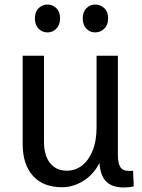

<svg xmlns="http://www.w3.org/2000/svg" viewBox="-20 -815 627 847"><path d="M418 -118H429Q402 -53 354 -21Q306 11 254 11Q171 11 125.5 -39Q80 -89 80 -180V-569H174V-190Q174 -129 201 -95.5Q228 -62 275 -62Q312 -62 341.5 -84.5Q371 -107 388.5 -150Q406 -193 406 -255V-569H500V-133Q500 -96 510.5 -78.5Q521 -61 550 -61Q554 -61 558 -61Q562 -61 567 -62L570 7Q558 10 546.5 11Q535 12 525 12Q471 12 444.5 -18.5Q418 -49 418 -118ZM190 -672Q166 -672 150 -688.5Q134 -705 134 -734Q134 -763 150.5 -779Q167 -795 190 -795Q212 -795 228.5 -779Q245 -763 245 -734Q245 -705 228.5 -688.5Q212 -672 190 -672ZM399 -672Q377 -672 361 -688.5Q345 -705 345 -734Q345 -763 361.5 -779Q378 -795 400 -795Q423 -795 440 -779Q457 -763 457 -734Q457 -705 440 -688.5Q423 -672 399 -672Z"/></svg>

Font: Yaldevi ExtraLight Medium
Style: Regular
Weight: 500
Version: Version 1.100